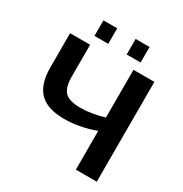

<svg xmlns="http://www.w3.org/2000/svg" viewBox="-194 -1000 1090 1146"><g transform="rotate(30 351.5 -427.0)"><path d="M635 0H491V-267Q380 -227 279 -227Q162 -227 108 -282Q54 -337 54 -454V-688H192V-469Q192 -393 222.5 -363Q253 -333 328 -333Q404 -333 491 -359V-688H635ZM506 -747H410V-854H506ZM283 -747H188V-854H283Z"/></g></svg>

Font: Libra Sans
Style: Bold
Weight: 700
Foundry: Context Ltd
Version: Version 1.000